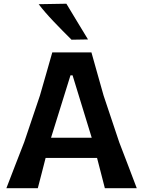

<svg xmlns="http://www.w3.org/2000/svg" viewBox="-20 -988 751 1008"><path d="M13.5 0Q36 -58 60.2 -121.2Q84.5 -184.5 107 -241.5L189.5 -486Q208.5 -551 223.5 -604.2Q238.5 -657.5 254.5 -713H460Q475.5 -658 490.5 -604.5Q505.5 -551 524 -486L606 -241Q629 -181 652.8 -119Q676.5 -57 698 0H530.5Q520.5 -38.5 510.2 -79Q500 -119.5 489.5 -159H219.5Q209.5 -119 199 -79Q188.5 -39 178.5 0ZM350 -592.5 248 -265H461.5L361 -592.5ZM355.5 -779.5Q310 -824.5 262.2 -874.5Q214.5 -924.5 183 -966L328.5 -968.5Q356.5 -922 384.8 -875.2Q413 -828.5 442 -781Z"/></svg>

Font: Commissioner Loud SemiBold
Style: Regular
Weight: 600
Designer: Kostas Bartsokas
Foundry: Kostas Bartsokas
Version: Version 1.000; ttfautohint (v1.8.3)